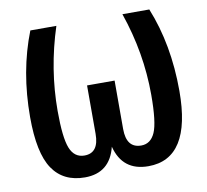

<svg xmlns="http://www.w3.org/2000/svg" viewBox="-78 -777 946 879"><g transform="rotate(-10 394.5 -338.0)"><path d="M671 -691Q742 -516 742 -300Q742 15 543 15Q423 15 393 -102Q364 15 248 15Q148 15 98 -59Q48 -133 48 -300Q48 -513 118 -691H239Q177 -500 177 -306Q177 -182 196.5 -133Q216 -84 263 -84Q330 -84 330 -173V-398H458V-173Q458 -84 527 -84Q571 -84 591.5 -130.5Q612 -177 612 -305Q612 -500 546 -691Z"/></g></svg>

Font: Fira Sans Condensed Medium
Style: Regular
Weight: 500
Width: 3
Designer: Carrois Corporate & Edenspiekermann AG
Foundry: Carrois Corporate GbR & Edenspiekermann AG
Version: Version 4.203;PS 004.203;hotconv 1.0.88;makeotf.lib2.5.64775